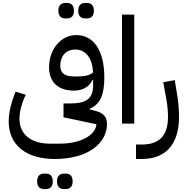

<svg xmlns="http://www.w3.org/2000/svg" viewBox="-20 -839 1274 1303"><path d="M558 -714H571C598 -714 617 -730 617 -766C617 -803 598 -819 571 -819H558C530 -819 511 -803 511 -766C511 -730 530 -714 558 -714ZM423 -714H436C463 -714 482 -730 482 -766C482 -803 463 -819 436 -819H423C395 -819 376 -803 376 -766C376 -730 395 -714 423 -714ZM414 444H427C454 444 473 428 473 392C473 355 454 339 427 339H414C386 339 367 355 367 392C367 428 386 444 414 444ZM279 444H292C319 444 338 428 338 392C338 355 319 339 292 339H279C251 339 232 355 232 392C232 428 251 444 279 444ZM353 240C574 240 706 135 706 3C706 -43 683 -71 637 -84L588 -97V-101C664 -132 688 -202 688 -314C688 -494 616 -601 499 -601C391 -601 313 -503 313 -382C313 -282 375 -224 482 -224C542 -224 587 -251 607 -296H612V-264C612 -169 567 -137 456 -137H411V-43L634 4C632 70 540 136 384 136H321C190 136 112 73 112 -34C112 -82 129 -143 155 -196L86 -217C57 -148 39 -75 39 -15C39 145 156 240 353 240ZM504 -320H484C420 -320 389 -342 389 -393C389 -458 427 -503 492 -503C562 -503 608 -442 611 -348C592 -329 560 -320 504 -320Z M808 0H891V-740H808Z M903 240H941C1131 240 1195 109 1195 -46C1195 -98 1190 -153 1179 -216L1166 -295L1088 -281L1109 -164C1116 -126 1120 -84 1120 -47C1120 59 1082 142 941 142H903Z"/></svg>

Font: IBM Plex Arabic Text
Style: Regular
Weight: 450
Designer: Mike Abbink, Paul van der Laan, Pieter van Rosmalen, Wael Morcos, Khajak Apelian
Foundry: Bold Monday
Version: Version 1.0